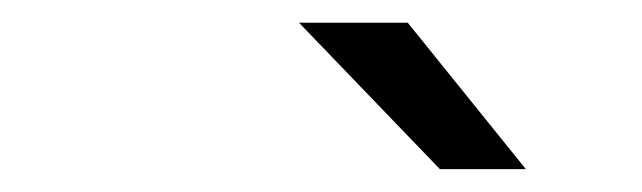

<svg xmlns="http://www.w3.org/2000/svg" viewBox="-20 -687 565 169"><path d="M243.2 -667H338.9L442.9 -538.1H367.2Z"/></svg>

Font: CMU Bright
Style: SemiBoldOblique
Weight: 600
Italic angle: -12°
Version: Version 0.7.0